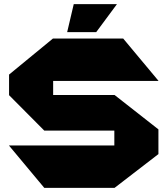

<svg xmlns="http://www.w3.org/2000/svg" viewBox="-20 -912 813 932"><path d="M238 -519V-725H578L749 -520V-519ZM195 0 24 -205V-206H535V0ZM195 -278 24 -450V-451H535V-278ZM24 -451V-550L237 -725H238V-451ZM535 0V-451H536L749 -284V-164L536 0ZM306 -756 338 -892H547V-891L447 -756Z"/></svg>

Font: Foldit ExtraBold
Style: Regular
Weight: 800
Version: Version 1.003